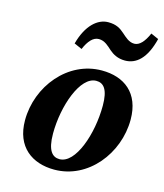

<svg xmlns="http://www.w3.org/2000/svg" viewBox="-111 -813 781 912"><g transform="rotate(15 279.0 -357.0)"><path d="M240.9 15.2C406.9 15.2 530.8 -140.9 530.8 -307.7C530.8 -439.4 448.4 -498.5 339.3 -498.5C172.3 -498.5 46.8 -343 46.8 -176C46.8 -44.7 132.3 15.2 240.9 15.2ZM252.6 -39.3C218.3 -39.3 191.7 -64.2 191.7 -149.3C191.7 -284.6 247 -444.1 326.1 -444.1C361.6 -444.1 385.9 -418.7 385.9 -337.8C385.9 -198.1 331.4 -39.3 252.6 -39.3ZM180.2 -589 218.6 -572.1C236.7 -614.5 258.9 -639 286.4 -639C315.5 -639 334.7 -618.8 353.3 -602.3C371.7 -586.2 396.1 -572.2 431.2 -572.2C486.5 -572.2 533 -611.3 557.9 -711.8L520 -728.7C501.2 -685.6 479 -661 453.7 -661C427 -661 408.7 -679.8 389.6 -696.3C369.7 -713.9 349.3 -727.8 309.1 -727.8C257 -727.8 205.3 -682.9 180.2 -589Z"/></g></svg>

Font: Source Serif Variable
Style: Italic
Weight: 389
Italic angle: -12°
Designer: Frank Grießhammer
Foundry: Adobe Systems Incorporated
Version: Version 3.001;hotconv 1.0.111;makeotfexe 2.5.65597